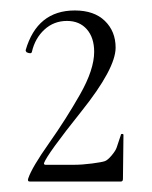

<svg xmlns="http://www.w3.org/2000/svg" viewBox="-20 -749 290 367"><path d="M34 -408Q41 -429 73.5 -475Q106 -521 133 -568.5Q160 -616 160 -650Q160 -677 146 -693Q132 -709 108 -709Q83 -709 65 -692.5Q47 -676 41 -650Q40 -645 31 -649Q29 -651 29 -653Q51 -729 123 -729Q160 -729 180.5 -709Q201 -689 201 -658Q201 -618 135.5 -536Q70 -454 64 -437Q64 -434 67 -434Q104 -434 120.5 -434Q137 -434 156 -436.5Q175 -439 180.5 -441Q186 -443 193.5 -452Q201 -461 203 -467Q205 -473 211 -491Q211 -493 213.5 -493Q216 -493 216 -491L215 -407Q215 -402 211 -402H37Q32 -402 34 -408Z"/></svg>

Font: Cormorant Upright Light
Style: Regular
Weight: 300
Designer: Christian Thalmann (Catharsis Fonts)
Foundry: Catharsis Fonts
Version: Version 3.302;PS 003.302;hotconv 1.0.88;makeotf.lib2.5.64775